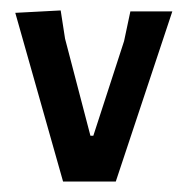

<svg xmlns="http://www.w3.org/2000/svg" viewBox="-20 -348 350 368"><path d="M153.3 -87.9H158.9L217.8 -269.2L229.9 -326.2H310.3L201.9 0H100.9L9.3 -323.4L96.3 -328L104.7 -273.8Z"/></svg>

Font: Gurajada
Style: Regular
Weight: 400
Designer: Purushoth Kumar Guthula
Foundry: SiliconAndhra, USA.
Version: Version 1.0.3; ttfautohint (v1.2.42-39fb)